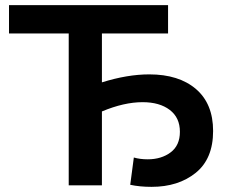

<svg xmlns="http://www.w3.org/2000/svg" viewBox="-20 -720 881 746"><path d="M560 -431Q675 -431 741.5 -374Q808 -317 808 -211Q808 -103 740.5 -48.5Q673 6 569 6Q523 6 486 -2L500 -108Q524 -101 554 -101Q607 -101 643 -128Q679 -155 679 -208Q679 -263 639.5 -293Q600 -323 534 -323Q462 -323 376 -287V0H247V-590H15V-700H633V-590H376V-400Q475 -431 560 -431Z"/></svg>

Font: APTA Sans SemiBold
Style: Bold
Weight: 600
Version: Version 7.200